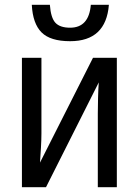

<svg xmlns="http://www.w3.org/2000/svg" viewBox="-20 -777 582 797"><path d="M357 -757Q349 -662 271 -662Q229 -662 210 -682.5Q191 -703 187 -757H112Q116 -679 152.5 -642.5Q189 -606 271 -606Q420 -606 432 -757ZM71 -537V0H171L390 -435Q388 -409 387 -370.5Q386 -332 386 -305V0H465V-537H366L146 -102Q148 -129 150 -164Q152 -199 152 -223V-537Z"/></svg>

Font: Noto Sans Display SemiCondensed
Style: Regular
Weight: 400
Width: 4
Designer: Monotype Design team
Foundry: Monotype Imaging Inc.
Version: 1.000